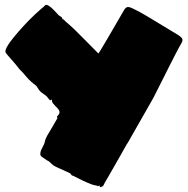

<svg xmlns="http://www.w3.org/2000/svg" viewBox="-20 -706 774 791"><path d="M391 65V59H388Q386 59 386 60L383 61Q380 61 380 59L365 56Q357 54 337.5 45.5Q318 37 301 28Q284 19 281 18Q276 18 273 13Q270 8 267 7L212 -18Q199 -24 190 -33.5Q181 -43 176 -44L152 -60Q146 -66 146 -70Q146 -81 151 -91Q156 -101 161 -111Q163 -114 165 -123.5Q167 -133 170 -138Q172 -144 183.5 -162.5Q195 -181 217 -220Q213 -223 215.5 -226.5Q218 -230 222 -234.5Q226 -239 225 -246.5Q224 -254 211 -266Q203 -274 198 -280.5Q193 -287 194 -296Q189 -294 189 -293H187L185 -294Q182 -297 182 -297Q173 -310 165 -315Q157 -320 149 -326.5Q141 -333 130 -352Q103 -372 88.5 -390Q74 -408 60 -421Q45 -441 27 -461Q9 -481 4 -488Q-1 -495 8.5 -512.5Q18 -530 37 -553Q56 -576 78.5 -600.5Q101 -625 123.5 -646Q146 -667 162 -680Q168 -690 179 -683.5Q190 -677 202 -664.5Q214 -652 222 -643Q227 -640 229 -638.5Q231 -637 234 -635L240 -624L242 -627Q244 -625 245.5 -622.5Q247 -620 253 -615Q271 -600 288 -583.5Q305 -567 327.5 -544Q350 -521 385 -486Q386 -485 397.5 -504.5Q409 -524 426 -552.5Q443 -581 460 -611Q477 -641 489 -661Q496 -674 503.5 -676.5Q511 -679 527 -671Q549 -661 582 -641.5Q615 -622 650 -600.5Q685 -579 712 -563Q719 -559 727.5 -551Q736 -543 728 -529Q718 -512 703.5 -484Q689 -456 679 -436L612 -303L506 -117Q505 -117 497 -102.5Q489 -88 476.5 -66Q464 -44 450.5 -20.5Q437 3 426.5 21.5Q416 40 412 46Q407 59 402 62Q397 65 391 65Z"/></svg>

Font: Sigmar
Style: Regular
Weight: 400
Designer: Vernon Adams
Foundry: Vernon Adams
Version: Version 1.000; ttfautohint (v1.8.4.7-5d5b);gftools[0.9.24]